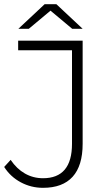

<svg xmlns="http://www.w3.org/2000/svg" viewBox="-21 -895 532 920"><path d="M185 5Q128 5 78.5 -21.5Q29 -48 -1 -95L30 -129Q59 -86 98.5 -63.5Q138 -41 185 -41Q324 -41 324 -206V-654H66V-700H375V-206Q375 -101 327 -48Q279 5 185 5ZM67 -757 193 -875H249L375 -757H325L203 -859H239L117 -757Z"/></svg>

Font: Montserrat Thin Light
Style: Regular
Weight: 300
Version: Version 9.000